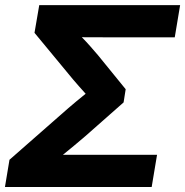

<svg xmlns="http://www.w3.org/2000/svg" viewBox="-33 -748 741 768"><path d="M-13.2 0 4.9 -108.9 239.7 -314.9Q255.4 -328.1 273.2 -343.3Q291 -358.4 309.6 -373Q281.2 -404.3 258.8 -430.7L105 -616.7L124 -727.5H687.5L666 -598.6H418.9Q387.7 -598.6 356.7 -598.9Q325.7 -599.1 294.4 -599.1Q312.5 -580.6 328.6 -562.3Q344.7 -543.9 358.9 -527.3L469.7 -391.1L461.4 -338.4L308.6 -203.6Q287.6 -185.1 264.4 -166.3Q241.2 -147.5 218.8 -128.9H595.2L573.7 0Z"/></svg>

Font: Inter Display
Style: Bold Italic
Weight: 700
Italic angle: -9.39999°
Designer: Rasmus Andersson
Foundry: rsms
Version: Version 4.000;git-a52131595